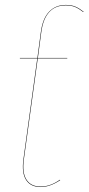

<svg xmlns="http://www.w3.org/2000/svg" viewBox="-20 -753 361 782"><path d="M248 -731Q162.1 -731 147.9 -620.1L134.3 -517.1H253.9V-515.1H133.8L77.1 -103Q69.8 -49.3 87.9 -21.2Q106 6.8 146 6.8Q184.6 6.8 224.1 -21L225.1 -19Q183.1 8.8 146 8.8Q105 8.8 86.4 -19.8Q67.9 -48.3 75.2 -103L131.8 -515.1H61V-517.1H132.3L146 -620.1Q153.3 -677.2 179.7 -705.1Q206.1 -732.9 248 -732.9Q271.5 -732.9 287.6 -725.8Q303.7 -718.8 320.8 -705.1L318.8 -704.1Q302.2 -717.3 286.6 -724.1Q271 -731 248 -731Z"/></svg>

Font: Fira Sans Compressed Two
Style: Italic
Weight: 100
Width: 3
Italic angle: -8°
Designer: Carrois Corporate & Edenspiekermann AG
Foundry: Carrois Corporate GbR & Edenspiekermann AG
Version: Version 4.203;PS 004.203;hotconv 1.0.88;makeotf.lib2.5.64775